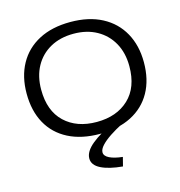

<svg xmlns="http://www.w3.org/2000/svg" viewBox="-121 -734 992 1058"><g transform="rotate(-15 375.0 -205.0)"><path d="M375 11Q270 11 195 -27.5Q120 -66 80.5 -137.5Q41 -209 41 -308Q41 -404 80.5 -476Q120 -548 195 -587.5Q270 -627 375 -627Q480 -627 555 -587.5Q630 -548 670 -476Q710 -404 710 -308Q710 -209 670 -137.5Q630 -66 555 -27.5Q480 11 375 11ZM375 -57Q489 -57 558 -122Q627 -187 627 -308Q627 -384 595.5 -440.5Q564 -497 507.5 -528.5Q451 -560 375 -560Q299 -560 242.5 -528.5Q186 -497 155 -440.5Q124 -384 124 -308Q124 -187 192.5 -122Q261 -57 375 -57ZM463 166 450 217Q372 210 327 187.5Q282 165 282 127Q282 87 331 47Q380 7 463 -31L504 -10Q465 10 432.5 31.5Q400 53 380.5 74Q361 95 361 113Q361 134 388.5 147.5Q416 161 463 166Z"/></g></svg>

Font: Inconsolata ExtraExpanded Thin
Style: Regular
Weight: 100
Width: 8
Monospace: yes
Designer: Raph Levien, Cyreal, Brenton Simpson
Foundry: Raph Levien, Cyreal, Google
Version: Version 3.100; ttfautohint (v1.8.4.7-5d5b)